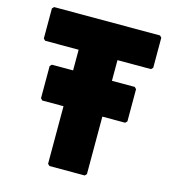

<svg xmlns="http://www.w3.org/2000/svg" viewBox="-121 -933 944 1041"><g transform="rotate(15 351.0 -412.5)"><path d="M54 -643H242V-527H123L113 -517V-336L123 -326H242V-3L252 7H450L460 -3V-326H588L598 -336V-517L588 -527H460V-643H648L658 -653V-822L648 -832H54L44 -822V-653Z"/></g></svg>

Font: Hussar Woodtype
Style: Ultra
Weight: 900
Foundry: Cannot Into Space Fonts
Version: Version 1.07